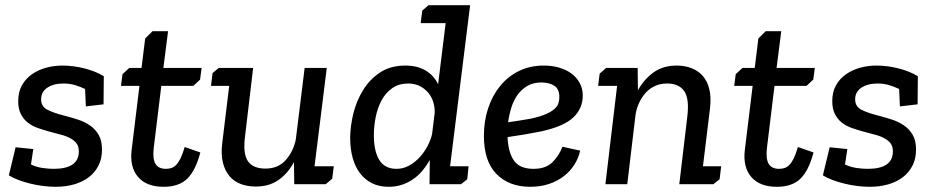

<svg xmlns="http://www.w3.org/2000/svg" viewBox="-20 -708 3593 738"><path d="M186 -59Q283 -59 283 -126Q283 -145 274.5 -156.5Q266 -168 250.5 -176.5Q235 -185 213.5 -190.5Q192 -196 167 -203Q145 -209 124 -216.5Q103 -224 86.5 -237Q70 -250 60 -270Q50 -290 50 -319Q50 -354 64 -379.5Q78 -405 102 -422Q126 -439 156.5 -447.5Q187 -456 220 -456Q262 -456 305 -445Q348 -434 379 -415L378 -307L310 -299L307 -366Q288 -375 268 -381Q248 -387 224 -387Q186 -387 162 -371Q138 -355 138 -326Q138 -299 161.5 -286.5Q185 -274 233 -262Q256 -256 280.5 -248Q305 -240 325.5 -226Q346 -212 359 -190Q372 -168 372 -133Q372 -98 358.5 -71.5Q345 -45 321.5 -27Q298 -9 265.5 0.5Q233 10 194 10Q172 10 147 7Q122 4 97.5 -2Q73 -8 51.5 -16Q30 -24 14 -34L40 -142L108 -135L99 -76Q119 -66 142.5 -62.5Q166 -59 186 -59Z M451 -423 477 -447H524L538 -560L566 -588H626L608 -447H755L749 -402L723 -378H600L571 -140Q566 -98 577.5 -78.5Q589 -59 618 -59Q628 -59 638 -62Q648 -65 657 -74Q666 -83 674 -99.5Q682 -116 690 -143L750 -122Q732 -53 700 -21.5Q668 10 609 10Q543 10 510.5 -28Q478 -66 486 -132L516 -378H445Z M1263 -69 1257 -21 1232 0H1111L1110 -85Q1087 -42 1051 -16.5Q1015 9 963 9Q932 9 906 -0.5Q880 -10 862.5 -30.5Q845 -51 837 -82Q829 -113 834 -156L861 -378H791L797 -427L821 -447H953L922 -185Q913 -117 933 -88.5Q953 -60 1000 -60Q1050 -60 1079 -93.5Q1108 -127 1117 -172L1151 -447H1236L1189 -69Z M1603 -667 1627 -688H1787L1710 -69H1781L1776 -19L1752 0H1631L1632 -93Q1620 -72 1605 -53.5Q1590 -35 1570.5 -21Q1551 -7 1527 1.5Q1503 10 1474 10Q1437 10 1409.5 -4Q1382 -18 1363.5 -42.5Q1345 -67 1335.5 -101.5Q1326 -136 1326 -177Q1326 -222 1338 -271Q1350 -320 1375.5 -361.5Q1401 -403 1441 -429.5Q1481 -456 1538 -456Q1584 -456 1616 -437Q1648 -418 1664 -384L1693 -619H1597ZM1549 -387Q1513 -387 1487.5 -369Q1462 -351 1446.5 -322Q1431 -293 1424 -257.5Q1417 -222 1417 -188Q1417 -127 1438 -93Q1459 -59 1504 -59Q1530 -59 1552.5 -71.5Q1575 -84 1593 -103.5Q1611 -123 1623.5 -147Q1636 -171 1641 -194L1651 -276Q1651 -326 1621.5 -356.5Q1592 -387 1549 -387Z M2031 -59Q2078 -59 2103.5 -84.5Q2129 -110 2142 -144L2210 -129Q2204 -101 2188 -75.5Q2172 -50 2147.5 -31Q2123 -12 2090.5 -1Q2058 10 2018 10Q1937 10 1888.5 -39Q1840 -88 1840 -186Q1840 -242 1856 -291Q1872 -340 1902 -377Q1932 -414 1974.5 -435Q2017 -456 2070 -456Q2102 -456 2129.5 -448Q2157 -440 2177 -425Q2197 -410 2208.5 -388.5Q2220 -367 2220 -341Q2220 -291 2183.5 -256.5Q2147 -222 2060 -203Q2031 -197 1998.5 -191.5Q1966 -186 1931 -181Q1933 -124 1955 -91.5Q1977 -59 2031 -59ZM2021 -252Q2057 -260 2078.5 -269.5Q2100 -279 2111.5 -289.5Q2123 -300 2126.5 -311.5Q2130 -323 2130 -335Q2130 -366 2110.5 -378.5Q2091 -391 2061 -391Q2030 -391 2007.5 -378Q1985 -365 1969.5 -343.5Q1954 -322 1945.5 -294.5Q1937 -267 1933 -238Q1961 -242 1982.5 -245.5Q2004 -249 2021 -252Z M2310 -447H2431L2432 -361Q2456 -404 2492.5 -430Q2529 -456 2581 -456Q2612 -456 2638 -446Q2664 -436 2681.5 -416Q2699 -396 2706.5 -365Q2714 -334 2709 -291L2682 -69H2752L2746 -19L2722 0H2591L2622 -261Q2630 -330 2609.5 -358.5Q2589 -387 2544 -387Q2518 -387 2497.5 -377.5Q2477 -368 2462 -351.5Q2447 -335 2437 -313.5Q2427 -292 2423 -268L2391 0H2307L2352 -378H2279L2285 -425Z M2808 -423 2834 -447H2881L2895 -560L2923 -588H2983L2965 -447H3112L3106 -402L3080 -378H2957L2928 -140Q2923 -98 2934.5 -78.5Q2946 -59 2975 -59Q2985 -59 2995 -62Q3005 -65 3014 -74Q3023 -83 3031 -99.5Q3039 -116 3047 -143L3107 -122Q3089 -53 3057 -21.5Q3025 10 2966 10Q2900 10 2867.5 -28Q2835 -66 2843 -132L2873 -378H2802Z M3315 -59Q3412 -59 3412 -126Q3412 -145 3403.5 -156.5Q3395 -168 3379.5 -176.5Q3364 -185 3342.5 -190.5Q3321 -196 3296 -203Q3274 -209 3253 -216.5Q3232 -224 3215.5 -237Q3199 -250 3189 -270Q3179 -290 3179 -319Q3179 -354 3193 -379.5Q3207 -405 3231 -422Q3255 -439 3285.5 -447.5Q3316 -456 3349 -456Q3391 -456 3434 -445Q3477 -434 3508 -415L3507 -307L3439 -299L3436 -366Q3417 -375 3397 -381Q3377 -387 3353 -387Q3315 -387 3291 -371Q3267 -355 3267 -326Q3267 -299 3290.5 -286.5Q3314 -274 3362 -262Q3385 -256 3409.5 -248Q3434 -240 3454.5 -226Q3475 -212 3488 -190Q3501 -168 3501 -133Q3501 -98 3487.5 -71.5Q3474 -45 3450.5 -27Q3427 -9 3394.5 0.5Q3362 10 3323 10Q3301 10 3276 7Q3251 4 3226.5 -2Q3202 -8 3180.5 -16Q3159 -24 3143 -34L3169 -142L3237 -135L3228 -76Q3248 -66 3271.5 -62.5Q3295 -59 3315 -59Z"/></svg>

Font: Zilla Slab Medium
Style: Regular
Weight: 500
Designer: Typotheque.com
Foundry: Typotheque type foundry
Version: Version 1.1; 2017